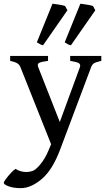

<svg xmlns="http://www.w3.org/2000/svg" viewBox="-34 -749 563 1012"><path d="M500 -428.2Q470.7 -421.4 461.2 -415.3Q451.7 -409.2 446.3 -395L283.2 38.6Q242.7 147 185.8 194.8Q128.9 242.7 75.7 242.7Q38.1 242.7 12 233.2Q-14.2 223.6 -14.2 214.4Q-14.2 210 -3.2 194.8Q7.8 179.7 22.5 163.6Q37.1 147.5 47.9 141.1Q61.5 149.9 76.2 153.8Q90.8 157.7 104.5 157.7Q120.6 157.7 136.7 152.3Q154.8 146.5 179.2 116.7Q203.6 86.9 221.2 44.9L235.4 11.2L73.7 -395Q68.4 -408.7 56.2 -415.8Q43.9 -422.9 19.5 -428.2V-454.1H219.2V-428.2Q182.1 -423.3 171.6 -417.2Q161.1 -411.1 167.5 -395L281.2 -106L387.2 -395Q392.1 -409.7 381.1 -416.3Q370.1 -422.9 335.9 -428.2V-454.1H500ZM339.8 -510.3Q331.1 -511.7 323.5 -515.9Q315.9 -520 307.1 -525.9L389.6 -729.5Q401.4 -728 423.6 -724.6Q445.8 -721.2 456.1 -717.3L468.3 -694.8ZM192.9 -510.3Q185.1 -511.7 177.5 -515.9Q169.9 -520 160.2 -525.9L242.7 -729.5Q254.9 -728 277.1 -724.6Q299.3 -721.2 309.1 -717.3L321.3 -694.8Z"/></svg>

Font: Gentium Book Plus
Style: Regular
Weight: 400
Designer: Victor Gaultney, Annie Olsen, Iska Routamaa, Becca Hirsbrunner
Foundry: SIL International
Version: Version 6.101